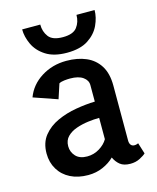

<svg xmlns="http://www.w3.org/2000/svg" viewBox="-103 -733 662 809"><g transform="rotate(-15 228.0 -328.5)"><path d="M182 4Q138 4 105 -12.5Q72 -29 53.5 -59.5Q35 -90 35 -129Q35 -176 59.5 -206.5Q84 -237 122.5 -254.5Q161 -272 205 -279.5Q249 -287 288 -288V-360Q288 -381 268.5 -395Q249 -409 212 -409Q201 -409 187 -407.5Q173 -406 164 -401L143 -337L39 -373Q58 -424 106.5 -454.5Q155 -485 216 -485Q265 -485 302 -469Q339 -453 360 -419.5Q381 -386 381 -333V-93Q381 -81 386.5 -74Q392 -67 402 -67Q407 -67 412 -68.5Q417 -70 419 -71L434 -23Q426 -15 407.5 -5.5Q389 4 366 4Q337 4 321 -9Q305 -22 296 -42Q276 -22 246.5 -9Q217 4 182 4ZM198 -73Q227 -73 251.5 -88Q276 -103 288 -124V-217Q266 -217 239 -213.5Q212 -210 187.5 -201.5Q163 -193 147 -177Q131 -161 131 -135Q131 -110 148 -91.5Q165 -73 198 -73ZM229 -517Q172 -517 137 -539.5Q102 -562 86.5 -595.5Q71 -629 71 -661H150Q150 -630 167 -607.5Q184 -585 229 -585Q274 -585 291 -607.5Q308 -630 308 -661H387Q387 -629 371.5 -595.5Q356 -562 321.5 -539.5Q287 -517 229 -517Z"/></g></svg>

Font: Kreon Light
Style: Regular
Weight: 400
Version: Version 2.002